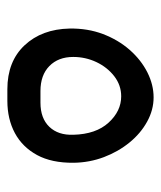

<svg xmlns="http://www.w3.org/2000/svg" viewBox="23 -468 445 532"><g transform="rotate(90 246.0 -202.5)"><path d="M227.8 0.1Q150.8 0.1 106 -47.6Q61.2 -95.4 59.6 -172.4Q58.8 -222.4 74.8 -264.7Q90.9 -307.1 118.6 -338.7Q146.3 -370.2 180.7 -387.7Q215.2 -405.1 250.3 -405.1Q285.1 -405.1 317.5 -387.2Q350 -369.4 375.3 -338.4Q400.7 -307.3 415.8 -267.5Q430.9 -227.6 431.5 -183.6Q432.1 -122.7 410.1 -82.2Q388 -41.6 349.2 -20.7Q310.3 0.1 260 0.1ZM232.8 -91.6H264.9Q308.3 -91.6 331.9 -116.2Q355.5 -140.9 353.9 -182.9Q352.3 -245.5 320.3 -280.4Q288.4 -315.3 247.3 -315.3Q216.6 -315.3 191.6 -296Q166.7 -276.6 152.5 -246.5Q138.3 -216.4 138.3 -182.3Q138.3 -141.1 163.5 -116.3Q188.7 -91.6 232.8 -91.6Z"/></g></svg>

Font: Rubik Light
Style: Italic
Weight: 300
Italic angle: -12°
Designer: Hubert and Fischer
Foundry: Hubert and Fischer
Version: Version 2.300;gftools[0.9.30]